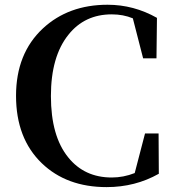

<svg xmlns="http://www.w3.org/2000/svg" viewBox="-20 -762 725 801"><path d="M424.8 18.6Q257.8 18.6 154.3 -81.1Q46.9 -184.6 46.9 -362.3Q46.9 -539.1 159.2 -643.6Q265.6 -742.2 428.7 -742.2Q538.1 -742.2 634.8 -687.5L632.8 -518.6H577.1L534.2 -685.5Q494.1 -702.1 446.3 -702.1Q333 -702.1 265.6 -617.2Q192.4 -526.4 192.4 -361.3Q192.4 -194.3 264.6 -105.5Q332 -21.5 446.3 -21.5Q495.1 -21.5 542 -40L585 -205.1H641.6L642.6 -37.1Q543.9 18.6 424.8 18.6Z"/></svg>

Font: Bpmf GenRyu Min B
Style: B
Weight: 700
Foundry: But Ko
Version: Version 1.320